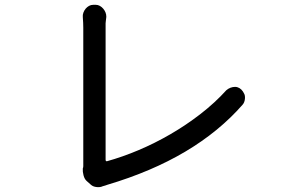

<svg xmlns="http://www.w3.org/2000/svg" viewBox="-20 -767 1240 800"><path d="M341 -13Q332 -21 328 -36.5Q324 -52 325 -64Q325 -66 325.5 -67Q326 -68 326.5 -69.5Q327 -71 327 -75V-651Q327 -660 326.5 -672Q326 -684 325 -696Q324 -705 327.5 -714.5Q331 -724 337 -731Q343 -738 351 -742.5Q359 -747 369 -747H379Q388 -747 396 -742.5Q404 -738 410 -731Q416 -724 419.5 -715.5Q423 -707 423 -697Q422 -692 422 -688L421 -680Q420 -676 420 -670V-101Q420 -98 421.5 -96.5Q423 -95 425 -95Q490 -113 557.5 -141.5Q625 -170 690.5 -208Q756 -246 816 -292.5Q876 -339 923 -391Q931 -398 940.5 -401.5Q950 -405 959.5 -405Q969 -405 977.5 -400Q986 -395 992 -386L996 -379Q1002 -370 1000.5 -355Q999 -340 991 -331Q893 -219 752.5 -135.5Q612 -52 427 3Q423 5 418.5 6Q414 7 408 9Q398 14 383 12.5Q368 11 359 3Z"/></svg>

Font: Maple Mono NF CN
Style: Regular
Weight: 400
Monospace: yes
Designer: subframe7536
Version: Version 7.000